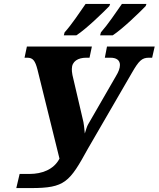

<svg xmlns="http://www.w3.org/2000/svg" viewBox="-20 -951 808 978"><path d="M490 -771H554C605 -804 692 -889 722 -920L726 -931H601C571 -888 530 -827 494 -786ZM305 -771H369C420 -804 508 -890 537 -920L541 -931H416C386 -888 346 -827 309 -786ZM63 7H138C311 7 334 -23 428 -194L653 -582C687 -641 703 -657 738 -657H755L768 -714H525L514 -657H543C572 -657 591 -645 591 -620C591 -604 584 -585 571 -564L428 -316C423 -307 418 -290 412 -271C410 -297 406 -325 405 -329L349 -569C346 -583 346 -593 346 -600C346 -639 378 -657 419 -657H436L448 -714H117L105 -657H119C147 -657 159 -643 171 -596L283 -143C254 -87 193 -65 131 -65H80Z"/></svg>

Font: Noto Serif SemiCondensed Extra
Style: Italic
Weight: 800
Width: 4
Italic angle: -12°
Designer: Monotype Design Team
Foundry: Monotype Imaging Inc.
Version: Version 1.901